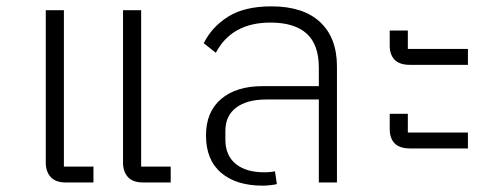

<svg xmlns="http://www.w3.org/2000/svg" viewBox="-20 -574 1574 604"><path d="M430 0Q398 0 382.5 -17Q367 -34 367 -63V-542H424V-50H517V0ZM187 0Q155 0 139.5 -17Q124 -34 124 -63V-542H181V-50H274V0Z M806 10Q723 10 675.5 -30.5Q628 -71 628 -148Q628 -222 675.5 -262.5Q723 -303 806 -303H983V-361Q983 -434 944.5 -468.5Q906 -503 831 -503Q709 -503 659 -408L621 -438Q646 -489 697.5 -521.5Q749 -554 834 -554Q934 -554 987 -504.5Q1040 -455 1040 -365V0H983V-261H818Q757 -261 723 -235.5Q689 -210 689 -162V-135Q689 -85 721.5 -58.5Q754 -32 811 -32Q823 -32 831.5 -33Q840 -34 845 -35L851 5Q845 7 831 8.5Q817 10 806 10Z M1271 -107Q1237 -107 1221.5 -123Q1206 -139 1206 -168V-216H1263V-157H1452V-107ZM1270 -370Q1237 -370 1221.5 -386Q1206 -402 1206 -430V-478H1263V-420H1452V-370Z"/></svg>

Font: IBM Plex Sans Thai Light
Style: Regular
Weight: 300
Designer: Mike Abbink, Paul van der Laan, Pieter van Rosmalen, Ben Mitchell, Mark Frömberg
Foundry: Bold Monday
Version: Version 1.2